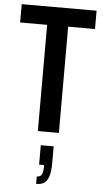

<svg xmlns="http://www.w3.org/2000/svg" viewBox="-63 -726 566 1055"><g transform="rotate(5 219.5 -198.5)"><path d="M162 0V-586H13V-687H426V-586H278V0ZM178 290V249Q198 249 205.5 234.5Q213 220 213 183H185V76H256V166Q256 212 248 239Q240 266 223.5 278Q207 290 178 290Z"/></g></svg>

Font: Archivo ExtraCondensed SemiBold
Style: Regular
Weight: 600
Width: 2
Designer: Hector Gatti
Foundry: Omnibus-Type
Version: Version 2.001